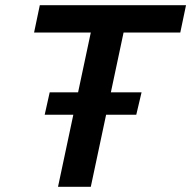

<svg xmlns="http://www.w3.org/2000/svg" viewBox="-20 -718 735 738"><path d="M203 0 329 -593H111L133 -698H695L673 -593H455L329 0ZM151.8 -277 171 -363H524.1L503.8 -277Z"/></svg>

Font: Azeret Mono Thin Medium
Style: Italic
Weight: 500
Italic angle: -12°
Version: Version 1.002